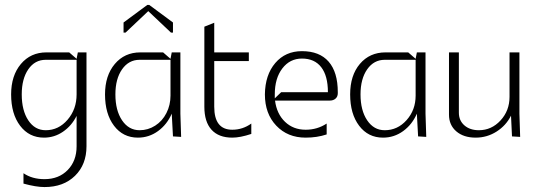

<svg xmlns="http://www.w3.org/2000/svg" viewBox="-20 -552 2172 777"><path d="M68 -170Q68 -105 94.5 -65Q121 -25 165 -25Q217 -25 253.5 -67.5Q290 -110 290 -170V-310H165Q121 -310 94.5 -271.5Q68 -233 68 -170ZM25 -170Q25 -246 64.5 -293Q104 -340 168 -340H260L290 -314L295 -340H330V40Q330 114 283.5 159.5Q237 205 160 205Q126 205 75 191V149Q110 173 160 173Q218 173 254 136Q290 99 290 40V-83Q270 -43 235 -19Q200 5 158 5Q98 5 61.5 -43Q25 -91 25 -170Z M584 -532 680 -461V-420H672L580 -507L488 -420H480V-461L576 -532ZM405 -170Q405 -246 444.5 -293Q484 -340 548 -340H640L670 -314L675 -340H710V-92L713 2L680 0L675 -92Q656 -48 619.5 -21.5Q583 5 538 5Q478 5 441.5 -43Q405 -91 405 -170ZM447 -170Q447 -105 474 -65Q501 -25 545 -25Q579 -25 608 -43.5Q637 -62 653.5 -94.5Q670 -127 670 -165V-310H545Q501 -310 474 -271.5Q447 -233 447 -170Z M807 -444 847 -460V-340H987V-305H847V-120Q847 -27 920 -27Q962 -27 997 -52V-10Q952 5 920 5Q865 5 836 -27Q807 -59 807 -120Z M1052 -170Q1053 -249 1094 -297Q1135 -345 1202 -345Q1273 -345 1310 -302.5Q1347 -260 1347 -179V-175Q1347 -161 1338 -153Q1329 -145 1315 -145H1093Q1100 -91 1133.5 -59Q1167 -27 1217 -27Q1264 -27 1302 -52V-8Q1263 5 1217 5Q1144 5 1098 -43.5Q1052 -92 1052 -170ZM1092 -170V-154L1118 -179H1307Q1307 -245 1280 -280Q1253 -315 1202 -315Q1153 -315 1122.5 -275Q1092 -235 1092 -170Z M1397 -170Q1397 -247 1436.5 -293.5Q1476 -340 1540 -340H1632L1662 -314L1667 -340H1702V-92L1705 2L1672 0L1667 -92Q1648 -48 1611.5 -21.5Q1575 5 1530 5Q1470 5 1433.5 -43Q1397 -91 1397 -170ZM1439 -170Q1439 -105 1466 -65Q1493 -25 1537 -25Q1589 -25 1625.5 -66Q1662 -107 1662 -165V-310H1537Q1493 -310 1466 -271.5Q1439 -233 1439 -170Z M1797 -340H1837V-96Q1837 -64 1859.5 -44.5Q1882 -25 1918 -25Q1969 -25 2005.5 -64.5Q2042 -104 2042 -160V-340H2082V-92L2085 2L2052 0L2048 -84Q2028 -44 1989.5 -19.5Q1951 5 1905 5Q1856 5 1826.5 -20.5Q1797 -46 1797 -88Z"/></svg>

Font: Glametrix
Style: Light
Weight: 300
Designer: gluk
Foundry: gluk
Version: Version 0.40